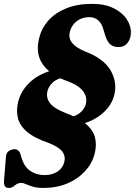

<svg xmlns="http://www.w3.org/2000/svg" viewBox="-23 -734 681 969"><path d="M196.5 214.5Q164 214.5 142.5 208Q121 201.5 107.2 195.2Q93.5 189 85.5 189Q66.5 189 51.8 201.8Q37 214.5 23 214.5Q8 214.5 2.2 206.5Q-3.5 198.5 -3 181L7 56.5Q9 28 39 20.5Q68.5 13 80 42.5Q94 102.5 126.2 126Q158.5 149.5 203 149.5Q240.5 149.5 266.8 132.2Q293 115 301 86Q309 56.5 293 33Q277 9.5 226.5 -11Q151.5 -36.5 113.8 -68.5Q76 -100.5 67 -139.2Q58 -178 69.5 -223Q83.5 -275.5 124.5 -315.5Q165.5 -355.5 225.5 -374.5Q147 -439 175.5 -545Q186.5 -591 220.2 -629.5Q254 -668 309.8 -691.2Q365.5 -714.5 442 -714.5Q505.5 -714.5 549.8 -692.8Q594 -671 616.5 -637.2Q639 -603.5 637.5 -566.5Q636.5 -537.5 620.5 -517Q604.5 -496.5 575 -496.5Q551 -496.5 535.2 -508.8Q519.5 -521 509 -552L500 -581.5Q483 -647.5 427.5 -647.5Q390 -647.5 363.5 -626.5Q337 -605.5 329.5 -573Q321.5 -540.5 341.8 -516.5Q362 -492.5 406 -474.5Q500 -439 535 -379Q570 -319 553.5 -253.5Q541.5 -206.5 502.5 -169.2Q463.5 -132 405.5 -112.5Q447 -79.5 456.5 -40.2Q466 -1 454.5 42.5Q442 91 406.2 130Q370.5 169 316.8 191.8Q263 214.5 196.5 214.5ZM306 -164.5Q329 -156 348.5 -147Q372 -155 388.2 -171.5Q404.5 -188 410 -208Q418.5 -240 399.5 -269.5Q380.5 -299 327.5 -320.5Q303 -329 282 -339Q257 -332 239.5 -314.2Q222 -296.5 216.5 -274Q208.5 -240.5 229.2 -213.5Q250 -186.5 306 -164.5Z"/></svg>

Font: Fraunces 9pt Soft
Style: Bold Italic
Weight: 700
Italic angle: -16°
Version: Version 1.000;[b76b70a41]